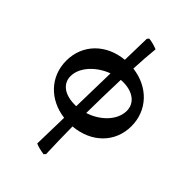

<svg xmlns="http://www.w3.org/2000/svg" viewBox="-261 -758 1100 1100"><g transform="rotate(45 289.5 -207.5)"><path d="M555 -229C555 -358 462 -454 329 -470C332 -532 336 -589 341 -638C315 -648 296 -653 272 -656L263 -645L259 -471C122 -458 25 -363 25 -230C25 -102 116 -7 248 10L243 223C261 231 281 236 312 241L322 230C319 165 318 90 317 11C457 -1 555 -96 555 -229ZM318 -99C319 -191 321 -285 324 -373C330 -374 336 -374 342 -374C422 -374 474 -334 474 -272C474 -196 404 -126 318 -99ZM238 -86C156 -86 105 -124 105 -185C105 -258 174 -328 256 -358L250 -86Z"/></g></svg>

Font: Alegreya SC
Style: Bold
Weight: 700
Designer: Juan Pablo del Peral
Foundry: Huerta Tipografica
Version: Version 2.007;PS 002.007;hotconv 1.0.88;makeotf.lib2.5.64775